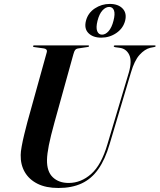

<svg xmlns="http://www.w3.org/2000/svg" viewBox="-20 -926 795 956"><path d="M515 -208 622 -566.5Q638 -623.5 623.2 -653.5Q608.5 -683.5 576 -688L553.5 -691Q549.5 -692 548 -693Q546.5 -694 546.5 -696Q546.5 -698 548.2 -699Q550 -700 552.5 -700H749.5Q752.5 -700 753.8 -699.2Q755 -698.5 755 -697Q755 -695 753.8 -694Q752.5 -693 748.5 -692L728 -688Q700.5 -681 675 -653Q649.5 -625 632 -565L526 -209Q503.5 -132 469.5 -83.8Q435.5 -35.5 386.8 -12.8Q338 10 271 10Q209 10 167 -11Q125 -32 103.5 -69Q82 -106 83 -154.5Q83 -169.5 88 -197.2Q93 -225 100.8 -257Q108.5 -289 116 -317L212.5 -664.5Q215.5 -674 211 -679Q206.5 -684 198 -685L151.5 -691.5Q147.5 -692 146 -693Q144.5 -694 144.5 -696Q144.5 -698 146.2 -699Q148 -700 150.5 -700H418.5Q423.5 -700 423.5 -697Q423.5 -695.5 422 -694Q420.5 -692.5 416.5 -692L367 -684.5Q359 -683 354.2 -677.2Q349.5 -671.5 345 -654.5L251.5 -317.5Q232 -247 223.2 -202.8Q214.5 -158.5 214 -130Q213 -72 242.8 -43.5Q272.5 -15 322 -15Q383.5 -15 434.2 -60Q485 -105 515 -208ZM484 -738.5Q443 -738.5 420.5 -761Q398 -783.5 408 -822.5Q418 -861.5 452 -884Q486 -906.5 526.5 -906.5Q568.5 -906.5 590.5 -883.5Q612.5 -860.5 603 -822.5Q593 -784.5 559.2 -761.5Q525.5 -738.5 484 -738.5ZM523.5 -891.5Q506.5 -891.5 490.5 -874.5Q474.5 -857.5 465.5 -822.5Q457 -788.5 464 -771Q471 -753.5 488 -753.5Q505.5 -753.5 521 -771.2Q536.5 -789 545 -822.5Q554 -857 547.5 -874.2Q541 -891.5 523.5 -891.5Z"/></svg>

Font: Fraunces 120pt SemiBold
Style: Italic
Weight: 600
Italic angle: -16°
Version: Version 1.000;[b76b70a41]